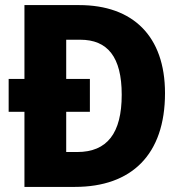

<svg xmlns="http://www.w3.org/2000/svg" viewBox="-20 -734 718 754"><path d="M291 -714H76V-424H14V-295H76V0H274C497 0 628 -127 628 -368C628 -593 501 -714 291 -714ZM295 -578C402 -578 458 -511 458 -362C458 -211 401 -137 283 -137H240V-295H333V-424H240V-578Z"/></svg>

Font: Noto Sans Gujarati UI SemiCondensed ExtraBold
Style: Regular
Weight: 800
Width: 4
Designer: Jelle Bosma - Monotype Design Team, Universal Thirst
Foundry: Monotype Imaging Inc.
Version: Version 2.106